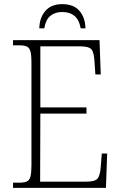

<svg xmlns="http://www.w3.org/2000/svg" viewBox="-20 -908 584 928"><path d="M43 0V-25H72Q96 -25 109 -30.5Q122 -36 127 -54Q132 -72 132 -108V-605Q132 -642 127 -660Q122 -678 109 -683.5Q96 -689 72 -689H43V-714H461L467 -548H441L437 -606Q435 -652 423 -668Q411 -684 368 -684H175V-389H398V-359H175L174 -30H397Q440 -30 452 -45.5Q464 -61 467 -102L472 -166H498L492 0ZM170 -771Q171 -823 199.5 -855.5Q228 -888 281 -888Q336 -888 364 -855.5Q392 -823 393 -771H370Q362 -814 339 -832Q316 -850 281 -850Q246 -850 223.5 -831.5Q201 -813 194 -771Z"/></svg>

Font: Noto Serif SemiCondensed ExtraLight
Style: Regular
Weight: 200
Width: 4
Designer: Monotype Design Team
Foundry: Monotype Imaging Inc.
Version: Version 2.014